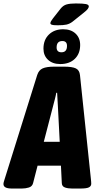

<svg xmlns="http://www.w3.org/2000/svg" viewBox="-53 -1087 563 1109"><path d="M17 2Q-9 2 -21 -4.5Q-33 -11 -33 -24Q-33 -30 -31 -36.5Q-29 -43 -26 -53L162 -654Q171 -682 193.5 -692Q216 -702 260 -702H317Q364 -702 385 -692Q406 -682 409 -653L472 -53Q473 -44 473.5 -37.5Q474 -31 474 -26Q474 -12 461 -5Q448 2 410 2H363Q340 2 322.5 -4Q305 -10 304 -29L299 -130H164L138 -29Q133 -10 114 -4Q95 2 73 2ZM255 -480 200 -268H292L281 -480Q280 -496 279 -514.5Q278 -533 277 -551H272Q269 -533 264 -514.5Q259 -496 255 -480ZM295 -717Q251 -717 224.5 -741.5Q198 -766 198 -806Q198 -857 229.5 -887.5Q261 -918 312 -918Q357 -918 383.5 -893Q410 -868 410 -827Q410 -777 379 -747Q348 -717 295 -717ZM302 -785Q334 -785 334 -822Q334 -850 307 -850Q274 -850 274 -813Q274 -785 302 -785ZM281 -941Q254 -941 246 -944Q238 -947 238 -953Q238 -962 253 -981L297 -1037Q312 -1056 332 -1061.5Q352 -1067 385 -1067Q427 -1067 443.5 -1063.5Q460 -1060 460 -1050Q460 -1044 454 -1035.5Q448 -1027 430 -1013L365 -961Q349 -949 331 -945Q313 -941 281 -941Z"/></svg>

Font: Asap Condensed Condensed ExtraBold
Style: Italic
Weight: 800
Width: 3
Italic angle: -6°
Designer: Pablo Cosgaya
Foundry: Omnibus-Type
Version: Version 3.001; ttfautohint (v1.8.4.7-5d5b)